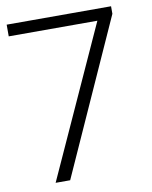

<svg xmlns="http://www.w3.org/2000/svg" viewBox="-83 -802 683 865"><g transform="rotate(-10 258.0 -370.0)"><path d="M7.5 -740H485V-705.5L167.5 0H101L413 -686.5H7.5Z"/></g></svg>

Font: Encode Sans Expanded Light
Style: Regular
Weight: 300
Width: 7
Designer: Multiple Designers
Foundry: Impallari Type
Version: Version 2.000